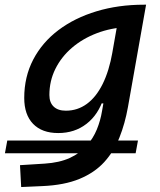

<svg xmlns="http://www.w3.org/2000/svg" viewBox="-61 -542 666 797"><path d="M-40.5 94.2 -30.8 41.5H511.7L502 94.2ZM26.9 234.4 22 143.6 124.5 137.2Q185.5 133.3 228.3 113.8Q271 94.2 298.3 63.5Q325.7 32.7 341.1 -4.9Q356.4 -42.5 362.8 -82.5L427.7 -450.7L541.5 -522.5H545.4L470.2 -98.1Q458 -29.3 434.8 28.8Q411.6 86.9 371.6 130.9Q331.5 174.8 268.8 200.7Q206.1 226.6 114.7 230.5ZM468.8 -429.7Q400.4 -426.8 341.3 -404.3Q282.2 -381.8 238 -344Q193.8 -306.2 168.9 -256.1Q144 -206.1 144 -147.5Q144 -116.2 161.9 -99.4Q179.7 -82.5 212.4 -82.5Q260.7 -82.5 299.3 -110.6Q337.9 -138.7 365 -193.1Q392.1 -247.6 405.8 -325.7L409.2 -345.2L459.5 -304.2L402.8 -112.8H346.2L369.6 -136.2Q347.7 -66.4 298.3 -28.1Q249 10.3 180.7 10.3Q113.3 10.3 76.4 -27.8Q39.6 -65.9 39.6 -135.3Q39.6 -223.1 76.9 -294.7Q114.3 -366.2 181.6 -417Q249 -467.8 339.6 -495.1Q430.2 -522.5 536.1 -522.5H544.9Z"/></svg>

Font: Cascadia Code
Style: Italic
Weight: 400
Italic angle: -10°
Designer: Aaron Bell
Foundry: Saja Typeworks
Version: Version 2407.024